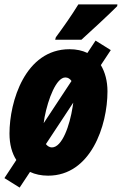

<svg xmlns="http://www.w3.org/2000/svg" viewBox="-25 -786 552 870"><path d="M228 -617 225 -606H344C371 -630 476 -727 506 -758L507 -766H330C298 -714 264 -666 228 -617ZM64 64 111 -7C134 4 162 10 193 10C386 10 462 -216 462 -372C462 -419 451 -459 432 -491L477 -559L408 -602L371 -546C348 -557 321 -563 290 -563C89 -563 18 -326 18 -181C18 -132 29 -92 49 -61L-5 21ZM299 -419 173 -228C174 -237 176 -246 177 -255C193 -338 230 -435 271 -435C283 -435 292 -429 299 -419ZM210 -118C200 -118 190 -124 183 -133L307 -321C306 -315 305 -308 304 -301C291 -218 257 -118 210 -118Z"/></svg>

Font: Noto Sans ExtraCondensed Black
Style: Italic
Weight: 900
Width: 2
Italic angle: -12°
Designer: Monotype Design Team
Foundry: Monotype Imaging Inc.
Version: Version 2.013